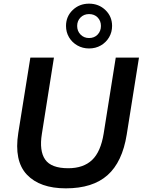

<svg xmlns="http://www.w3.org/2000/svg" viewBox="-20 -1020 780 1050"><path d="M340 10Q198 10 127 -65Q56 -140 80 -293L146 -705H275L209 -288Q194 -195 227 -147.5Q260 -100 353 -100Q436 -100 483.5 -145Q531 -190 547 -290L613 -705H740L673 -284Q649 -134 568 -62Q487 10 340 10ZM467 -755Q432 -755 403 -771.5Q374 -788 357.5 -816Q341 -844 341 -878Q341 -930 377.5 -965Q414 -1000 467 -1000Q520 -1000 556.5 -965Q593 -930 593 -878Q593 -844 576.5 -816Q560 -788 531.5 -771.5Q503 -755 467 -755ZM467 -812Q496 -812 514 -831Q532 -850 532 -878Q532 -906 514 -924.5Q496 -943 467 -943Q439 -943 420.5 -924.5Q402 -906 402 -878Q402 -850 420.5 -831Q439 -812 467 -812Z"/></svg>

Font: Mulish
Style: Bold Italic
Weight: 700
Italic angle: -9°
Designer: Vernon Adams
Foundry: Vernon Adams
Version: Version 3.603; ttfautohint (v1.8.3)